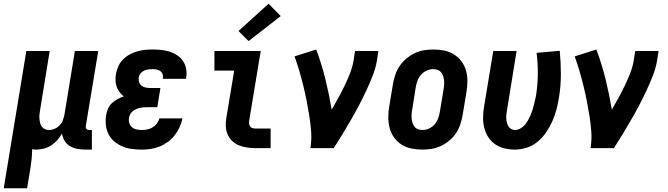

<svg xmlns="http://www.w3.org/2000/svg" viewBox="-54 -793 3574 1028"><path d="M-34 215 87 -520H212L161 -206Q159 -194 157.5 -182Q156 -170 157 -158.5Q158 -147 160.5 -136Q163 -125 169.5 -115.5Q176 -106 186.5 -101.5Q197 -97 209 -97Q224 -97 239 -103.5Q254 -110 265.5 -122Q277 -134 282.5 -149Q288 -164 291 -179L347 -520H472L405 -116Q404 -108 409 -102.5Q414 -97 421 -97H438V8H404Q382 8 360.5 4Q339 0 321 -10.5Q303 -21 292 -39Q281 -57 278 -78Q267 -59 252.5 -42.5Q238 -26 220 -14.5Q202 -3 181 2.5Q160 8 140 8Q135 8 129 7.5Q123 7 118 6Q118 31 115.5 56.5Q113 82 109 107L91 215Z M705 8Q678 8 651.5 4.5Q625 1 601.5 -9Q578 -19 558.5 -35Q539 -51 527.5 -73.5Q516 -96 513 -122.5Q510 -149 514 -176Q517 -193 524 -210Q531 -227 544.5 -240Q558 -253 574.5 -262Q591 -271 609 -277Q595 -287 585.5 -300.5Q576 -314 570.5 -329.5Q565 -345 564.5 -363Q564 -381 567 -398Q571 -419 580 -439Q589 -459 605 -475Q621 -491 640.5 -501.5Q660 -512 681 -518Q702 -524 722.5 -526Q743 -528 764 -528Q788 -528 811 -525.5Q834 -523 855.5 -516Q877 -509 895.5 -496.5Q914 -484 926 -466Q938 -448 942.5 -425Q947 -402 943 -379Q943 -377 942.5 -375Q942 -373 942 -371H818Q818 -372 818 -372.5Q818 -373 818 -374Q820 -385 816.5 -395.5Q813 -406 805 -412Q797 -418 786 -420.5Q775 -423 764 -423Q753 -423 741 -421.5Q729 -420 718 -415Q707 -410 699 -400.5Q691 -391 689 -380Q687 -367 690 -355.5Q693 -344 702 -336Q711 -328 723 -325Q735 -322 747 -322H805L788 -219H730Q720 -219 710.5 -218Q701 -217 691.5 -214.5Q682 -212 672.5 -207.5Q663 -203 655 -196Q647 -189 642.5 -180Q638 -171 637 -161Q634 -147 638.5 -133.5Q643 -120 653 -111.5Q663 -103 677 -100Q691 -97 705 -97Q720 -97 735 -100Q750 -103 763 -111Q776 -119 786 -132Q796 -145 799 -159H923Q918 -135 907.5 -112Q897 -89 881.5 -69Q866 -49 845 -33.5Q824 -18 800.5 -8.5Q777 1 753 4.5Q729 8 705 8Z M1312 0Q1289 0 1266.5 -3.5Q1244 -7 1224 -15.5Q1204 -24 1188.5 -39Q1173 -54 1164.5 -74Q1156 -94 1155 -117Q1154 -140 1158 -163L1200 -415H1094V-520H1342L1280 -146Q1279 -138 1280 -130Q1281 -122 1285 -116Q1289 -110 1296.5 -107.5Q1304 -105 1312 -105H1395V0ZM1277 -573 1223 -627 1384 -773 1449 -707Z M1608 0Q1615 -44 1612 -86.5Q1609 -129 1602.5 -170Q1596 -211 1588 -252Q1580 -293 1570 -333.5Q1560 -374 1548.5 -413.5Q1537 -453 1523 -491L1639 -528Q1668 -451 1688 -370Q1708 -289 1722 -206Q1740 -237 1757.5 -269Q1775 -301 1791 -334Q1807 -367 1820 -400.5Q1833 -434 1839 -468L1847 -520H1972L1964 -468Q1957 -427 1941 -386.5Q1925 -346 1906.5 -306.5Q1888 -267 1867.5 -228Q1847 -189 1825 -151Q1803 -113 1780 -75Q1757 -37 1733 0Z M2207 8Q2177 8 2148 2Q2119 -4 2095.5 -19Q2072 -34 2056 -56.5Q2040 -79 2032.5 -106.5Q2025 -134 2025 -164Q2025 -194 2030 -223L2050 -343Q2054 -368 2062.5 -393Q2071 -418 2086 -440Q2101 -462 2122 -479.5Q2143 -497 2167 -508.5Q2191 -520 2216.5 -524Q2242 -528 2267 -528Q2297 -528 2325.5 -522Q2354 -516 2377.5 -501Q2401 -486 2417.5 -463.5Q2434 -441 2441.5 -413.5Q2449 -386 2448.5 -356Q2448 -326 2443 -297L2423 -177Q2419 -152 2410.5 -127Q2402 -102 2387.5 -80Q2373 -58 2352 -40.5Q2331 -23 2306.5 -11.5Q2282 0 2257 4Q2232 8 2207 8ZM2208 -97Q2226 -97 2243.5 -105Q2261 -113 2273 -127Q2285 -141 2291.5 -158.5Q2298 -176 2301 -194L2321 -314Q2323 -326 2324 -338.5Q2325 -351 2323.5 -363Q2322 -375 2318.5 -386Q2315 -397 2307.5 -406Q2300 -415 2289 -419Q2278 -423 2265 -423Q2248 -423 2230.5 -415Q2213 -407 2200.5 -393Q2188 -379 2181.5 -361.5Q2175 -344 2172 -326L2153 -206Q2150 -194 2149.5 -181.5Q2149 -169 2150 -157Q2151 -145 2155 -134Q2159 -123 2166 -114Q2173 -105 2184.5 -101Q2196 -97 2208 -97Z M2702 8Q2673 8 2645.5 1Q2618 -6 2596 -21.5Q2574 -37 2559.5 -60Q2545 -83 2538.5 -110Q2532 -137 2532.5 -165.5Q2533 -194 2538 -223L2587 -520H2712L2661 -206Q2659 -195 2657.5 -183.5Q2656 -172 2656.5 -160.5Q2657 -149 2659.5 -138Q2662 -127 2667.5 -117.5Q2673 -108 2682.5 -102.5Q2692 -97 2703 -97Q2717 -97 2730.5 -104Q2744 -111 2754 -122Q2764 -133 2771.5 -146Q2779 -159 2785 -172.5Q2791 -186 2795.5 -199.5Q2800 -213 2803.5 -226.5Q2807 -240 2810 -254Q2813 -268 2816 -281Q2825 -339 2825.5 -396.5Q2826 -454 2819 -510L2943 -521Q2949 -459 2949 -395Q2949 -331 2938 -266Q2933 -235 2924.5 -203.5Q2916 -172 2902.5 -142Q2889 -112 2869.5 -83.5Q2850 -55 2823.5 -33.5Q2797 -12 2765 -2Q2733 8 2702 8Z M3108 0Q3115 -44 3112 -86.5Q3109 -129 3102.5 -170Q3096 -211 3088 -252Q3080 -293 3070 -333.5Q3060 -374 3048.5 -413.5Q3037 -453 3023 -491L3139 -528Q3168 -451 3188 -370Q3208 -289 3222 -206Q3240 -237 3257.5 -269Q3275 -301 3291 -334Q3307 -367 3320 -400.5Q3333 -434 3339 -468L3347 -520H3472L3464 -468Q3457 -427 3441 -386.5Q3425 -346 3406.5 -306.5Q3388 -267 3367.5 -228Q3347 -189 3325 -151Q3303 -113 3280 -75Q3257 -37 3233 0Z"/></svg>

Font: Iosevka SS04 Extrabold Oblique
Style: Regular
Weight: 800
Italic angle: -9°
Monospace: yes
Designer: Belleve Invis
Foundry: Belleve Invis
Version: Version 19.0.0; ttfautohint (v1.8.4)